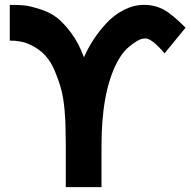

<svg xmlns="http://www.w3.org/2000/svg" viewBox="-20 -765 782 785"><path d="M323.2 -530.8Q339.4 -567.9 362.3 -603Q385.3 -638.2 416.3 -671.4Q447.3 -704.6 487.3 -724.9Q527.3 -745.1 568.8 -745.1Q614.7 -745.1 651.9 -724.1Q686 -704.6 738.8 -651.9L652.8 -546.9Q600.6 -607.9 575.2 -607.9Q562.5 -607.9 553.2 -604Q543.9 -600.1 528.8 -589.8Q504.9 -573.7 489 -555.7Q473.1 -537.6 458 -508.8Q395 -388.2 395 -168.9V0H249V-168.9Q249 -183.6 248.5 -206.3Q248 -229 248 -236.8Q248 -269.5 244.1 -314Q239.7 -362.8 231.2 -396Q222.7 -429.2 205.1 -472.2Q189 -512.2 165 -538.3Q141.1 -564.5 104 -582Q69.3 -599.1 20 -599.1V-745.1Q62 -745.1 83.5 -742.4Q105 -739.7 139.2 -729Q183.6 -715.3 211.7 -693.6Q239.7 -671.9 270 -631.8Q301.8 -589.4 323.2 -530.8Z"/></svg>

Font: Miedinger*
Style: Bold
Weight: 700
Version: Version 001.000